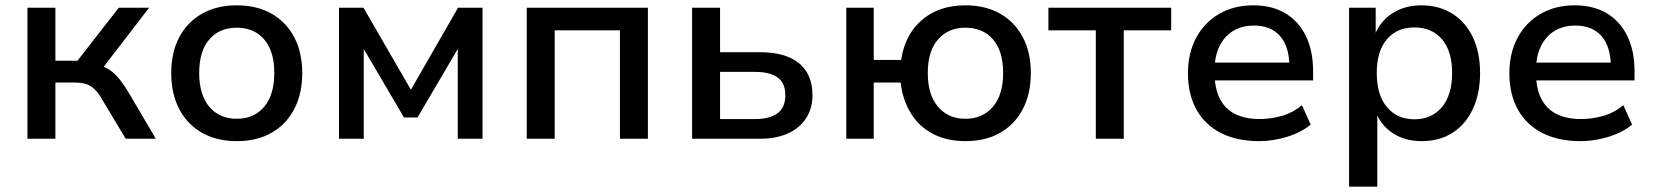

<svg xmlns="http://www.w3.org/2000/svg" viewBox="-20 -521 6210 721"><path d="M83 0V-492H188V-293H271L426 -492H540L353 -249L332 -279Q361 -276 382 -264.5Q403 -253 421.5 -232Q440 -211 461 -177L565 0H452L365 -145Q351 -170 336.5 -184.5Q322 -199 304.5 -205Q287 -211 260 -211H188V0Z M869 9Q794 9 738.5 -22.5Q683 -54 653 -111.5Q623 -169 623 -246Q623 -324 653 -381Q683 -438 738.5 -469.5Q794 -501 869 -501Q945 -501 1000 -469.5Q1055 -438 1085 -381Q1115 -324 1115 -246Q1115 -169 1085 -111.5Q1055 -54 1000 -22.5Q945 9 869 9ZM869 -75Q934 -75 972 -120Q1010 -165 1010 -247Q1010 -329 972 -373Q934 -417 869 -417Q804 -417 766 -373Q728 -329 728 -247Q728 -165 766 -120Q804 -75 869 -75Z M1253 0V-492H1345L1523 -184L1700 -492H1792V0H1699V-361H1713L1548 -80H1497L1332 -361H1346V0Z M1958 0V-492H2413V0H2308V-407H2063V0Z M2579 0V-492H2684V-325H2833Q2930 -325 2980.5 -283.5Q3031 -242 3031 -164Q3031 -114 3007 -77Q2983 -40 2939 -20Q2895 0 2833 0ZM2684 -74H2817Q2870 -74 2899.5 -95.5Q2929 -117 2929 -163Q2929 -210 2899.5 -230.5Q2870 -251 2817 -251H2684Z M3605 9Q3537 9 3485 -17.5Q3433 -44 3401.5 -94Q3370 -144 3362 -211H3261V0H3158V-492H3261V-296H3364Q3378 -391 3442 -446Q3506 -501 3605 -501Q3681 -501 3736 -469.5Q3791 -438 3821 -381Q3851 -324 3851 -247Q3851 -169 3821 -111.5Q3791 -54 3736 -22.5Q3681 9 3605 9ZM3605 -75Q3670 -75 3708.5 -120Q3747 -165 3747 -247Q3747 -329 3709 -373Q3671 -417 3605 -417Q3541 -417 3502.5 -373Q3464 -329 3464 -247Q3464 -165 3502.5 -120Q3541 -75 3605 -75Z M4095 0V-407H3917V-492H4378V-407H4200V0Z M4708 9Q4625 9 4565 -21.5Q4505 -52 4473 -109.5Q4441 -167 4441 -246Q4441 -321 4471.5 -378.5Q4502 -436 4557.5 -468.5Q4613 -501 4686 -501Q4757 -501 4807 -471Q4857 -441 4884 -385.5Q4911 -330 4911 -253V-219H4523V-286H4839L4822 -269Q4822 -345 4787.5 -385Q4753 -425 4689 -425Q4643 -425 4610 -404.5Q4577 -384 4559 -346.5Q4541 -309 4541 -257V-248Q4541 -190 4560.5 -151Q4580 -112 4618 -93Q4656 -74 4710 -74Q4751 -74 4792.5 -85.5Q4834 -97 4869 -126L4902 -53Q4865 -23 4812.5 -7Q4760 9 4708 9Z M5046 180V-492H5146V-385H5141Q5160 -439 5207 -470Q5254 -501 5318 -501Q5384 -501 5434 -469.5Q5484 -438 5511 -381Q5538 -324 5538 -246Q5538 -170 5511 -112Q5484 -54 5435 -22.5Q5386 9 5318 9Q5255 9 5209.5 -21.5Q5164 -52 5146 -102H5152V180ZM5291 -73Q5356 -73 5394.5 -118.5Q5433 -164 5433 -247Q5433 -329 5395 -373.5Q5357 -418 5291 -418Q5226 -418 5188 -373.5Q5150 -329 5150 -247Q5150 -164 5188.5 -118.5Q5227 -73 5291 -73Z M5915 9Q5832 9 5772 -21.5Q5712 -52 5680 -109.5Q5648 -167 5648 -246Q5648 -321 5678.5 -378.5Q5709 -436 5764.5 -468.5Q5820 -501 5893 -501Q5964 -501 6014 -471Q6064 -441 6091 -385.5Q6118 -330 6118 -253V-219H5730V-286H6046L6029 -269Q6029 -345 5994.5 -385Q5960 -425 5896 -425Q5850 -425 5817 -404.5Q5784 -384 5766 -346.5Q5748 -309 5748 -257V-248Q5748 -190 5767.5 -151Q5787 -112 5825 -93Q5863 -74 5917 -74Q5958 -74 5999.5 -85.5Q6041 -97 6076 -126L6109 -53Q6072 -23 6019.5 -7Q5967 9 5915 9Z"/></svg>

Font: NunitoSans_10ptSemiBold
Style: Regular
Weight: 600
Designer: Vernon Adams
Foundry: Vernon Adams
Version: Version 3.101;gftools[0.9.27]